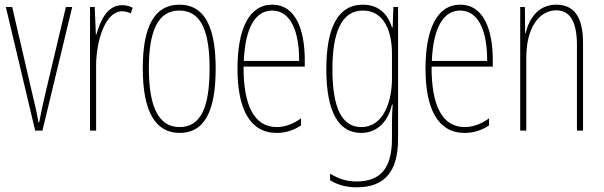

<svg xmlns="http://www.w3.org/2000/svg" viewBox="-20 -557 2576 819"><path d="M130 0H161L288 -527H261L172 -152C163 -114 155 -76 147 -35H144C137 -77 128 -115 119 -152L32 -527H5Z M501 -535C434 -535 406 -462 391 -409H389L384 -527H364V0H390V-277C390 -380 428 -509 501 -509C515 -509 530 -504 538 -500L546 -524C532 -532 514 -535 501 -535Z M900 -264C900 -433 858 -537 745 -537C639 -537 589 -444 589 -266C589 -80 643 10 747 10C849 10 900 -77 900 -264ZM615 -266C615 -424 653 -512 745 -512C841 -512 874 -418 874 -265C874 -94 834 -15 746 -15C656 -15 615 -102 615 -266Z M1141 -537C1040 -537 993 -429 993 -264C993 -94 1045 10 1160 10C1201 10 1236 -3 1264 -22V-52C1229 -27 1195 -15 1160 -15C1065 -15 1018 -106 1019 -273H1280V-301C1280 -421 1246 -537 1141 -537ZM1141 -512C1224 -512 1257 -414 1256 -297H1020C1026 -442 1071 -512 1141 -512Z M1528 -537C1418 -537 1372 -433 1372 -262C1372 -76 1426 10 1521 10C1592 10 1637 -43 1652 -111H1655C1652 -70 1652 -43 1652 -12V35C1652 163 1601 217 1501 217C1456 217 1424 205 1388 184V212C1421 232 1458 242 1501 242C1623 242 1678 173 1678 35V-527H1658L1655 -440H1652C1637 -489 1602 -537 1528 -537ZM1528 -512C1617 -512 1652 -426 1652 -329V-221C1652 -126 1617 -15 1521 -15C1440 -15 1398 -93 1398 -262C1398 -411 1433 -512 1528 -512Z M1943 -537C1842 -537 1795 -429 1795 -264C1795 -94 1847 10 1962 10C2003 10 2038 -3 2066 -22V-52C2031 -27 1997 -15 1962 -15C1867 -15 1820 -106 1821 -273H2082V-301C2082 -421 2048 -537 1943 -537ZM1943 -512C2026 -512 2059 -414 2058 -297H1822C1828 -442 1873 -512 1943 -512Z M2353 -537C2273 -537 2236 -474 2222 -415H2220L2219 -527H2199V0H2225V-311C2225 -445 2284 -513 2353 -513C2407 -513 2441 -471 2441 -365V0H2467V-375C2467 -488 2426 -537 2353 -537Z"/></svg>

Font: Noto Sans Arabic ExtCond Thin
Style: Regular
Weight: 100
Width: 2
Designer: Monotype Design Team, Nadine Chahine, Nizar Qandah and Khaled Hosny
Foundry: Monotype Imaging Inc.
Version: Version 2.012